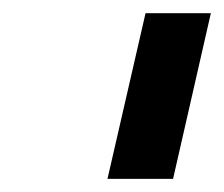

<svg xmlns="http://www.w3.org/2000/svg" viewBox="-20 -710 342 293"><path d="M144 -437 202.1 -689.9H301.8L244.1 -437Z"/></svg>

Font: HK Grotesk Legacy
Style: Bold Italic
Weight: 700
Italic angle: -13°
Designer: Alfredo Marco Pradil
Foundry: Hanken Design Co.
Version: Version 2.022;PS 002.022;hotconv 1.0.88;makeotf.lib2.5.64775